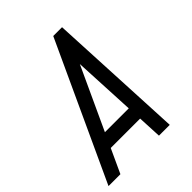

<svg xmlns="http://www.w3.org/2000/svg" viewBox="-197 -808 920 920"><g transform="rotate(-45 262.5 -348.0)"><path d="M170.4 -194.8H332L316.4 -510.7ZM80.6 0H0L321.3 -695.8H380.9L415 0H341.8L335.9 -121.6H136.7Z"/></g></svg>

Font: Anka/Coder Condensed
Style: Italic
Weight: 400
Width: 4
Italic angle: -12°
Monospace: yes
Version: Version 001.100